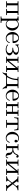

<svg xmlns="http://www.w3.org/2000/svg" viewBox="3126 -3636 711 7004"><g transform="rotate(90 3482.0 -133.5)"><path d="M528.8 0.5Q498 -2 485.4 -2H347.2Q336.9 -2 305.7 0.5V-29.8H339.4Q379.9 -29.8 379.9 -51.3V-420.9H172.9V-51.3Q172.9 -43.9 174.8 -39.6Q179.2 -29.3 248 -29.8V0.5Q217.3 -2 204.6 -2H66.9Q56.2 -2 24.9 0.5V-29.8H58.6Q99.1 -29.8 99.1 -51.3V-399.9Q99.1 -407.2 97.7 -411.6Q93.3 -420.9 24.9 -420.9V-451.2H528.8V-420.9Q523.9 -420.9 513.7 -421.4Q505.4 -421.4 502 -421.4Q460.4 -421.4 455.6 -411.1Q454.1 -407.7 454.1 -399.9V-51.3Q454.1 -43.9 455.6 -39.6Q460.4 -29.3 528.8 -29.8Z M1094.2 -225.1Q1094.2 -127.9 1026.4 -58.1Q958.5 11.7 861.8 11.7Q823.7 11.7 786.6 -7.8Q745.1 -29.3 732.9 -62V127.4Q732.9 147.9 738.3 156.2Q749.5 173.3 814 169.9V202.1Q731.4 199.7 696.3 199.7Q660.6 199.7 579.6 202.1V169.9Q597.7 170.9 602.5 170.9Q636.2 170.9 646.5 164.1Q661.1 154.8 661.1 123.5V-365.7Q661.1 -390.6 657.2 -398.4Q651.4 -410.6 629.9 -416Q618.7 -418.5 579.6 -417.5V-450.7L729.5 -461.9V-393.1Q791.5 -461.9 876 -461.9Q968.3 -461.9 1032.7 -389.2Q1094.2 -318.8 1094.2 -225.1ZM1007.3 -225.1Q1007.3 -298.8 974.6 -360.8Q935.1 -436 868.2 -436Q780.8 -436 732.9 -352.1V-118.7Q732.9 -96.2 747.6 -75.2Q792 -11.7 857.4 -11.7Q928.2 -11.7 971.2 -85.9Q1007.3 -148.4 1007.3 -225.1Z M1550.3 -124Q1550.3 -109.4 1533.2 -80.1Q1479.5 11.7 1376 11.7Q1279.3 11.7 1211.9 -61Q1146 -132.3 1146 -230Q1146 -324.7 1206.5 -395Q1270 -468.8 1363.3 -468.8Q1451.2 -468.8 1502 -408.7Q1550.3 -352.5 1550.3 -263.2Q1550.3 -236.3 1524.4 -236.3H1232.4Q1232.4 -135.3 1263.7 -85Q1307.6 -14.6 1381.8 -14.6Q1478.5 -14.6 1523.4 -122.6Q1529.3 -136.7 1537.1 -136.7Q1550.3 -136.7 1550.3 -124ZM1481.4 -268.1Q1480.5 -336.4 1456.1 -384.3Q1424.3 -444.8 1363.3 -444.8Q1343.3 -444.8 1319.3 -433.6Q1240.2 -396 1233.9 -268.1Z M1999 -122.6Q1999 -60.5 1927.7 -20.5Q1866.2 14.2 1794.9 14.2Q1670.4 14.2 1609.4 -49.3L1607.4 -51.3Q1603 -55.7 1603 -60.5Q1603 -73.2 1616.7 -73.2Q1621.6 -73.2 1628.9 -66.9Q1653.3 -44.9 1674.3 -35.2Q1715.8 -15.1 1785.6 -15.1Q1841.8 -15.1 1879.6 -45.2Q1917.5 -75.2 1917.5 -123.5Q1917.5 -161.6 1890.6 -189.5Q1863.8 -217.3 1820.8 -225.6Q1796.4 -230 1736.3 -230Q1717.8 -230 1717.8 -244.6Q1717.8 -252.9 1724.6 -256.3Q1746.6 -258.3 1780.8 -262.2Q1810.5 -265.6 1844.7 -286.1Q1899.9 -318.8 1899.9 -366.2Q1899.9 -401.4 1867.7 -421.9Q1838.4 -439.9 1795.4 -439.9Q1735.4 -439.9 1684.6 -411.6Q1645.5 -389.6 1639.2 -371.6Q1636.2 -360.8 1633.3 -350.6Q1628.4 -338.9 1616.7 -338.9Q1600.6 -338.9 1600.6 -352.1V-450.7Q1600.6 -466.3 1613.3 -466.3Q1620.6 -466.3 1626 -459L1628.4 -456.1L1649.4 -428.2Q1708.5 -466.3 1793 -466.3Q1855.5 -466.3 1908.7 -444.8Q1978 -417.5 1978 -365.7Q1978 -283.7 1861.8 -250.5Q1918.5 -237.8 1956.1 -207.5Q1999 -171.9 1999 -122.6Z M2608.9 0.5Q2577.6 -2 2562.5 -2H2429.7Q2417 -2 2385.7 0.5V-29.8Q2392.1 -29.8 2400.4 -29.3Q2408.2 -29.3 2411.6 -29.3Q2452.1 -29.3 2457.5 -38.6Q2460 -43 2460 -51.3V-354.5L2199.2 -33.7Q2206.1 -30.8 2229 -29.3Q2231 -29.3 2272.5 -29.8V0.5Q2241.7 -2 2225.6 -2H2093.8Q2080.6 -2 2049.3 0.5V-29.8Q2055.7 -29.8 2064 -29.3Q2071.8 -29.3 2074.7 -29.3Q2116.2 -29.3 2121.6 -38.6Q2123.5 -42 2123.5 -51.3V-400.4Q2123.5 -409.7 2121.6 -413.1Q2116.7 -421.9 2071.3 -421.9H2049.3V-452.1Q2080.1 -449.7 2095.2 -449.7H2225.6Q2241.7 -449.7 2272.5 -452.1V-421.9Q2266.1 -421.9 2258.3 -421.9Q2250.5 -422.4 2247.6 -422.4Q2205.1 -422.4 2199.7 -413.1Q2197.3 -409.2 2197.3 -400.4V-96.2L2456.5 -414.6Q2449.2 -421.9 2407.2 -421.9H2385.7V-452.1Q2416.5 -449.7 2431.6 -449.7H2562.5Q2578.1 -449.7 2608.9 -452.1V-421.9Q2602.5 -421.9 2594.2 -421.9Q2586.4 -422.4 2583.5 -422.4Q2541.5 -422.4 2536.1 -413.1Q2533.7 -409.2 2533.7 -400.4V-51.3Q2533.7 -43 2536.1 -38.6Q2541.5 -29.3 2608.9 -29.8Z M3246.6 133.3Q3197.3 125 3175.3 97.7Q3169.4 90.3 3145 50.8Q3127 21.5 3115.2 12.7Q3098.1 0 3067.4 0H2781.7Q2751 0 2733.9 12.7Q2722.2 21.5 2704.1 50.8Q2675.8 96.7 2666 106Q2645.5 126 2602.5 133.3Q2651.4 101.1 2651.4 1Q2651.4 -2.9 2651.4 -12.2Q2650.9 -22.9 2650.9 -29.8Q2715.8 -29.8 2727.1 -33.2Q2748.5 -40 2770 -77.6Q2856.4 -226.6 2856.4 -400.4Q2856.4 -417 2835.9 -419.4Q2825.2 -420.9 2782.7 -420.9V-450.7H3199.7V-420.9Q3193.8 -420.9 3184.6 -420.9Q3176.3 -421.4 3172.9 -421.4Q3146 -421.4 3136.7 -418.5Q3120.6 -414.1 3120.6 -398.4V-72.3Q3120.6 -48.8 3126.7 -40.5Q3132.8 -32.2 3154.3 -30.3Q3163.6 -28.8 3198.2 -29.8Q3198.2 -22.9 3197.8 -12.7Q3197.8 -2.9 3197.8 1Q3197.8 101.1 3246.6 133.3ZM3046.9 -57.6V-390.6Q3046.9 -403.8 3044.9 -407.7Q3036.6 -420.9 2973.6 -420.9Q2910.6 -420.9 2902.8 -407.2Q2899.9 -402.3 2899.4 -381.3Q2894.5 -225.6 2827.1 -96.7Q2816.9 -80.1 2797.4 -46.4Q2796.9 -43.9 2796.9 -42Q2796.9 -34.7 2810.5 -32.7Q2833.5 -29.8 2910.2 -29.8Q2973.6 -29.8 3002 -31.7Q3019.5 -32.7 3025.4 -33.7Q3042 -36.6 3045.4 -43Q3046.9 -46.4 3046.9 -57.6Z M3653.8 -124Q3653.8 -109.4 3636.7 -80.1Q3583 11.7 3479.5 11.7Q3382.8 11.7 3315.4 -61Q3249.5 -132.3 3249.5 -230Q3249.5 -324.7 3310.1 -395Q3373.5 -468.8 3466.8 -468.8Q3554.7 -468.8 3605.5 -408.7Q3653.8 -352.5 3653.8 -263.2Q3653.8 -236.3 3627.9 -236.3H3335.9Q3335.9 -135.3 3367.2 -85Q3411.1 -14.6 3485.4 -14.6Q3582 -14.6 3627 -122.6Q3632.8 -136.7 3640.6 -136.7Q3653.8 -136.7 3653.8 -124ZM3585 -268.1Q3584 -336.4 3559.6 -384.3Q3527.8 -444.8 3466.8 -444.8Q3446.8 -444.8 3422.9 -433.6Q3343.8 -396 3337.4 -268.1Z M4208 0.5Q4177.2 -2 4161.6 -2H4029.3Q4016.1 -2 3984.9 0.5V-29.8Q3991.2 -29.8 3999.5 -29.3Q4007.3 -29.3 4010.7 -29.3Q4051.8 -29.3 4057.1 -38.6Q4059.1 -43 4059.1 -51.3V-220.2H3852.1V-51.3Q3852.1 -43 3854.5 -38.6Q3859.4 -29.3 3927.2 -29.8V0.5Q3896.5 -2 3880.4 -2H3748.5Q3735.4 -2 3704.1 0.5V-29.8Q3710.4 -29.8 3718.8 -29.3Q3726.6 -29.3 3729.5 -29.3Q3771 -29.3 3776.4 -38.6Q3778.3 -42 3778.3 -51.3V-400.4Q3778.3 -409.7 3776.4 -413.1Q3771.5 -421.9 3726.1 -421.9H3704.1V-452.1Q3734.9 -449.7 3750 -449.7H3880.4Q3896.5 -449.7 3927.2 -452.1V-421.9Q3920.9 -421.9 3913.1 -421.9Q3905.3 -422.4 3902.3 -422.4Q3859.9 -422.4 3854.5 -413.1Q3852.1 -409.2 3852.1 -400.4V-249.5H4059.1V-400.4Q4059.1 -408.7 4057.1 -413.1Q4052.2 -421.9 4006.8 -421.9H3984.9V-452.1Q4015.6 -449.7 4030.8 -449.7H4161.6Q4177.2 -449.7 4208 -452.1V-421.9Q4201.7 -421.9 4193.8 -421.9Q4185.5 -422.4 4182.6 -422.4Q4141.1 -422.4 4135.3 -413.1Q4133.3 -409.2 4133.3 -400.4V-51.3Q4133.3 -43 4135.7 -38.6Q4140.6 -29.3 4208 -29.8Z M4737.8 -295.9H4710Q4702.1 -382.8 4679 -401.9Q4655.8 -420.9 4560.5 -420.9Q4534.2 -420.9 4534.2 -404.3V-52.7Q4534.2 -45.4 4537.1 -39.6Q4543 -28.3 4639.6 -29.8V0.5Q4604 -2 4578.1 -2H4416.5Q4390.6 -2 4355 0.5V-29.8Q4361.3 -29.8 4373 -29.3Q4382.8 -29.3 4387.7 -29.3Q4452.1 -29.3 4457.5 -39.6Q4460 -43.9 4460 -52.7V-404.8Q4460 -420.9 4430.2 -420.9Q4337.9 -420.9 4315.2 -401.1Q4292.5 -381.3 4284.7 -295.9H4257.3L4271.5 -450.7H4723.6Z M5186 -124Q5186 -113.3 5172.9 -87.4Q5122.1 11.7 5012.2 11.7Q4917.5 11.7 4852.1 -60.1Q4788.1 -129.4 4788.1 -225.1Q4788.1 -323.2 4851.6 -394.5Q4917 -468.8 5013.7 -468.8Q5072.8 -468.8 5118.7 -442.4Q5173.8 -411.1 5173.8 -356.4Q5173.8 -307.6 5126.5 -307.6Q5106 -307.6 5092 -321.3Q5078.1 -335 5078.1 -355.5Q5078.1 -401.4 5127 -403.8Q5088.4 -441.9 5015.1 -441.9Q4985.8 -441.9 4956.5 -425.3Q4874.5 -379.4 4874.5 -227.5Q4874.5 -78.1 4961.4 -31.2Q4992.2 -14.6 5021.5 -14.6Q5076.7 -14.6 5109.9 -45.9Q5129.4 -64 5147.9 -103.5Q5162.6 -134.8 5171.9 -134.8Q5186 -134.8 5186 -124Z M5752.4 -61.5Q5752.4 -31.7 5733.4 -9.8Q5712.4 14.2 5679.2 14.2Q5618.7 14.2 5585 -13.7Q5553.2 -40 5553.2 -95.2Q5553.2 -99.6 5553.7 -108.4Q5553.7 -117.2 5553.7 -121.6Q5553.7 -164.6 5525.4 -195.8Q5495.1 -229.5 5448.7 -229.5H5384.3V-50.3Q5384.3 -43 5386.7 -38.1Q5392.1 -29.3 5459.5 -29.8V0.5Q5428.7 -2 5410.6 -2H5283.2Q5267.6 -2 5236.3 0.5V-29.8Q5242.2 -29.8 5250.5 -29.3Q5258.3 -29.3 5261.2 -29.3Q5304.2 -29.3 5309.1 -39.6Q5310.5 -43.5 5310.5 -52.2V-402.3Q5310.5 -409.7 5308.6 -413.6Q5303.7 -422.4 5236.3 -421.9V-452.1Q5267.1 -449.7 5285.2 -449.7H5410.6Q5428.7 -449.7 5459.5 -452.1V-421.9Q5453.1 -421.9 5444.8 -421.9Q5437 -422.4 5433.6 -422.4Q5390.6 -422.4 5386.2 -412.1Q5384.3 -408.2 5384.3 -399.4V-257.3Q5536.1 -258.8 5588.9 -355Q5604.5 -388.2 5620.1 -421.4Q5642.1 -458 5677.2 -458Q5698.7 -458 5714.4 -443.1Q5730 -428.2 5730 -408.7Q5730 -373.5 5692.4 -373.5Q5653.8 -373.5 5653.8 -407.7Q5653.8 -409.7 5654.3 -411.1Q5645 -401.4 5633.3 -375Q5616.7 -338.4 5614.7 -335.4Q5575.7 -264.2 5497.1 -244.1Q5588.4 -226.1 5619.1 -167.5Q5628.9 -148.9 5634.8 -113.8Q5639.2 -85.9 5643.1 -57.6Q5653.3 -9.8 5682.1 -9.8Q5704.6 -9.8 5714.8 -29.3Q5719.2 -37.6 5726.1 -66.9Q5728.5 -77.1 5738.8 -77.1Q5752.4 -77.1 5752.4 -61.5Z M6361.8 0.5Q6330.6 -2 6315.4 -2H6182.6Q6169.9 -2 6138.7 0.5V-29.8Q6145 -29.8 6153.3 -29.3Q6161.1 -29.3 6164.6 -29.3Q6205.1 -29.3 6210.4 -38.6Q6212.9 -43 6212.9 -51.3V-354.5L5952.1 -33.7Q5959 -30.8 5981.9 -29.3Q5983.9 -29.3 6025.4 -29.8V0.5Q5994.6 -2 5978.5 -2H5846.7Q5833.5 -2 5802.2 0.5V-29.8Q5808.6 -29.8 5816.9 -29.3Q5824.7 -29.3 5827.6 -29.3Q5869.1 -29.3 5874.5 -38.6Q5876.5 -42 5876.5 -51.3V-400.4Q5876.5 -409.7 5874.5 -413.1Q5869.6 -421.9 5824.2 -421.9H5802.2V-452.1Q5833 -449.7 5848.1 -449.7H5978.5Q5994.6 -449.7 6025.4 -452.1V-421.9Q6019 -421.9 6011.2 -421.9Q6003.4 -422.4 6000.5 -422.4Q5958 -422.4 5952.6 -413.1Q5950.2 -409.2 5950.2 -400.4V-96.2L6209.5 -414.6Q6202.1 -421.9 6160.2 -421.9H6138.7V-452.1Q6169.4 -449.7 6184.6 -449.7H6315.4Q6331.1 -449.7 6361.8 -452.1V-421.9Q6355.5 -421.9 6347.2 -421.9Q6339.4 -422.4 6336.4 -422.4Q6294.4 -422.4 6289.1 -413.1Q6286.6 -409.2 6286.6 -400.4V-51.3Q6286.6 -43 6289.1 -38.6Q6294.4 -29.3 6361.8 -29.8Z M6938.5 0Q6894 -2.9 6837.9 -2.9Q6811.5 -2.9 6725.1 0V-32.2Q6762.7 -33.7 6762.7 -58.6Q6762.7 -63.5 6661.1 -197.8L6582 -99.6Q6567.4 -81.5 6567.4 -64.9Q6567.4 -35.2 6597.7 -32.2V0Q6528.8 -2.9 6498.5 -2.9Q6450.7 -2.9 6412.1 0V-32.2Q6486.3 -32.2 6542.5 -94.7Q6567.9 -123 6643.6 -219.7L6540 -354.5Q6505.4 -399.4 6489.7 -407.7Q6472.2 -417.5 6417 -417.5V-450.7Q6470.7 -446.8 6515.6 -446.8Q6530.3 -446.8 6629.4 -450.7V-417.5Q6592.8 -416.5 6592.8 -392.1Q6592.8 -382.3 6682.6 -267.6L6748 -349.1Q6764.2 -369.1 6764.2 -385.7Q6764.2 -415.5 6733.4 -417.5V-450.7Q6786.1 -446.8 6833 -446.8Q6868.7 -446.8 6919.4 -450.7V-417.5Q6845.2 -416 6794.9 -364.3Q6785.6 -354.5 6698.7 -245.1L6838.9 -64.9Q6856.9 -42 6883.8 -35.6Q6899.4 -31.7 6938.5 -32.2Z"/></g></svg>

Font: Kurinto Book Core
Style: Regular
Weight: 400
Designer: Kurinto was developed by Clint Goss from a range of fonts that are compatible with the SIL Open Font License Version 1.1
Foundry: Clinton F. Goss
Version: Version 2.196; July 25, 2020